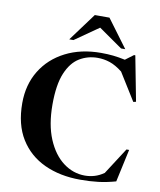

<svg xmlns="http://www.w3.org/2000/svg" viewBox="-100 -1014 922 1104"><g transform="rotate(10 361.0 -461.5)"><path d="M466.5 -16Q495 -16 522.8 -24.2Q550.5 -32.5 577 -51L676.5 -205.5H692L650.5 -14.5Q597 0.5 549.2 6.2Q501.5 12 444.5 12Q326 12 234.8 -30.2Q143.5 -72.5 91.8 -156Q40 -239.5 40 -364.5Q40 -472 90 -553.8Q140 -635.5 229.5 -681.2Q319 -727 436.5 -727Q475 -727 507.8 -723.5Q540.5 -720 577.5 -712L625 -747.5H632.5L683 -485L667.5 -481.5L568 -641.5Q529 -672 494.2 -683.8Q459.5 -695.5 422.5 -695.5Q364.5 -695.5 316.8 -666.5Q269 -637.5 240.8 -570Q212.5 -502.5 212.5 -386.5Q212.5 -269 247.2 -186Q282 -103 339.8 -59.5Q397.5 -16 466.5 -16ZM545 -772 406 -869 267 -772H242.5L363 -935H448.5L569.5 -772Z"/></g></svg>

Font: Newsreader 72pt SemiBold
Style: Regular
Weight: 600
Designer: Hugues Gentile
Foundry: Production Type
Version: Version 1.003; ttfautohint (v1.8.3)